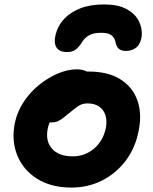

<svg xmlns="http://www.w3.org/2000/svg" viewBox="-20 -835 689 867"><path d="M303 12Q211 12 148 -27.5Q85 -67 58 -133.5Q31 -200 47 -280Q58 -331 87 -375Q116 -419 157 -452Q198 -485 242.5 -503.5Q287 -522 328 -522Q345 -522 361.5 -516.5Q378 -511 387.5 -499.5Q397 -488 393 -468Q385 -432 365 -405Q345 -378 298 -363Q274 -355 252.5 -339Q231 -323 216 -302Q201 -281 196 -256Q184 -199 214.5 -164Q245 -129 309 -129Q363 -129 404.5 -164Q446 -199 458 -257Q467 -307 444.5 -337.5Q422 -368 375 -368Q351 -368 333.5 -356Q316 -344 292 -324Q274 -309 262 -300Q250 -291 238.5 -286.5Q227 -282 211 -282Q193 -282 178 -300Q163 -318 171 -357Q177 -385 198.5 -413Q220 -441 250.5 -463Q281 -485 314.5 -498.5Q348 -512 379 -512Q468 -512 523.5 -477Q579 -442 600.5 -381.5Q622 -321 606 -244Q591 -166 547 -108.5Q503 -51 440 -19.5Q377 12 303 12ZM451 -815Q512 -815 550.5 -794.5Q589 -774 606 -741.5Q623 -709 620 -673Q616 -638 596.5 -621.5Q577 -605 549 -605Q529 -605 517.5 -614Q506 -623 502 -643Q499 -663 484.5 -675Q470 -687 437 -687Q402 -687 382 -675.5Q362 -664 350 -644Q337 -623 322 -611.5Q307 -600 284 -600Q247 -600 234.5 -621.5Q222 -643 231 -678Q241 -719 269.5 -749.5Q298 -780 343 -797.5Q388 -815 451 -815Z"/></svg>

Font: Shantell Sans
Style: Bold Italic
Weight: 700
Italic angle: -11°
Designer: Stephen Nixon, Anya Danilova, Shantell Martin
Foundry: Arrow Type
Version: Version 1.011;[c5ecc13dd]